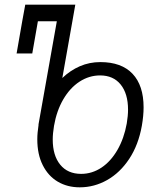

<svg xmlns="http://www.w3.org/2000/svg" viewBox="-20 -792 640 821"><path d="M139.5 -196Q139.5 -223.5 145 -259H144.5L223 -701H142L118 -563.5H51L75 -701L88 -772H302L289.5 -701L246.5 -458.5Q280.5 -491 321.5 -508.8Q362.5 -526.5 409 -526.5Q499.5 -526.5 546.8 -476.5Q594 -426.5 594 -333Q594 -297 586.5 -254Q572 -172.5 532.8 -113Q493.5 -53.5 438.2 -22.2Q383 9 321 9Q268 9 227 -15.2Q186 -39.5 162.8 -85.8Q139.5 -132 139.5 -196ZM522 -264Q527.5 -297 527.5 -323Q527.5 -391.5 496 -430.5Q464.5 -469.5 408 -469.5Q361 -469.5 320 -442.8Q279 -416 250.5 -367Q222 -318 211 -254Q205.5 -221 205.5 -195.5Q205.5 -127 237.5 -87.8Q269.5 -48.5 327 -48.5Q373.5 -48.5 413.8 -75.2Q454 -102 482.2 -151Q510.5 -200 522 -264Z"/></svg>

Font: JuliaMono Light
Style: Italic
Weight: 300
Italic angle: -9°
Monospace: yes
Designer: cormullion
Foundry: corm
Version: Version 0.054; ttfautohint (v1.8.4)